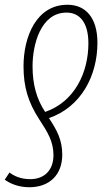

<svg xmlns="http://www.w3.org/2000/svg" viewBox="-42 -559 454 808"><path d="M242 -539C110 -539 57 -403 57 -280C57 -192 77 -128 123 -57C159 -2 183 37 183 94C183 157 145 195 85 195C45 195 16 181 -2 167L-22 197C-5 210 31 229 81 229C167 229 220 176 220 92C220 29 197 -12 164 -62C300 -109 368 -241 368 -379C368 -485 318 -539 242 -539ZM238 -506C294 -506 330 -463 330 -377C330 -255 273 -131 148 -88C112 -142 95 -204 95 -280C95 -371 129 -506 238 -506Z"/></svg>

Font: Noto Sans ExtraCondensed ExtraLight
Style: Italic
Weight: 200
Width: 2
Italic angle: -12°
Designer: Monotype Design Team
Foundry: Monotype Imaging Inc.
Version: Version 2.013